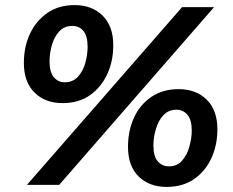

<svg xmlns="http://www.w3.org/2000/svg" viewBox="-20 -728 918 756"><path d="M86 0 697 -700H823L213 0ZM226 -322Q158 -322 116 -363.5Q74 -405 74 -480Q74 -544 98 -595Q122 -646 166.5 -677Q211 -708 274 -708Q342 -708 384 -666.5Q426 -625 426 -550Q426 -487 402 -435.5Q378 -384 334 -353Q290 -322 226 -322ZM235 -404Q267 -404 287 -426Q307 -448 316 -480.5Q325 -513 325 -544Q325 -586 308.5 -606Q292 -626 265 -626Q233 -626 213 -604Q193 -582 184 -549.5Q175 -517 175 -486Q175 -444 192 -424Q209 -404 235 -404ZM636 8Q568 8 526 -33Q484 -74 484 -150Q484 -213 507.5 -264.5Q531 -316 576 -346.5Q621 -377 683 -377Q752 -377 794 -335.5Q836 -294 836 -219Q836 -156 812 -104.5Q788 -53 743.5 -22.5Q699 8 636 8ZM645 -73Q677 -73 696.5 -95Q716 -117 725.5 -150Q735 -183 735 -214Q735 -256 718 -276Q701 -296 675 -296Q643 -296 623 -274Q603 -252 593.5 -219Q584 -186 584 -155Q584 -113 601 -93Q618 -73 645 -73Z"/></svg>

Font: Montserrat Thin
Style: Bold Italic
Weight: 700
Italic angle: -11.3°
Version: Version 9.000